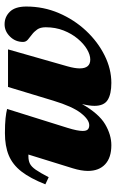

<svg xmlns="http://www.w3.org/2000/svg" viewBox="146 -637 506 838"><g transform="rotate(-90 399.0 -218.0)"><path d="M438.5 -436H602.5L528.5 -176.5Q519.5 -144.5 519.5 -123Q519.5 -77 558 -77Q578.5 -77 602.8 -91.2Q627 -105.5 649 -131.8Q671 -158 685 -193.5Q699 -229 699 -271.5Q699 -295 689.2 -308.8Q679.5 -322.5 667 -331.8Q654.5 -341 644.8 -349.5Q635 -358 635 -370.5Q635 -403.5 658.2 -427.2Q681.5 -451 712 -451Q744.5 -451 767 -427.8Q789.5 -404.5 789.5 -356Q789.5 -281 760.8 -214Q732 -147 683.8 -95.5Q635.5 -44 576.2 -14.5Q517 15 456 15Q407.5 15 381.8 -1Q356 -17 356 -59Q356 -81 364 -113Q322 -39.5 275.8 -12.2Q229.5 15 184.5 15Q130 15 101 -12Q72 -39 72 -87.5Q72 -116 83.5 -153.5L143.5 -347H136Q117 -347 103.8 -340.5Q90.5 -334 77.2 -315Q64 -296 44.5 -258.5L13.5 -273Q39.5 -339 69.5 -377.5Q99.5 -416 140 -432.8Q180.5 -449.5 237 -449.5Q276.5 -449.5 301.8 -446.8Q327 -444 342.5 -440L260 -176.5Q253 -154 249.8 -137.8Q246.5 -121.5 246.5 -110.5Q246.5 -94 253 -87.8Q259.5 -81.5 271.5 -81.5Q296 -81.5 324.8 -118.5Q353.5 -155.5 378.5 -238Z"/></g></svg>

Font: Newsreader Text ExtraBold
Style: Italic
Weight: 800
Italic angle: -17°
Designer: Hugues Gentile
Foundry: Production Type
Version: Version 1.001